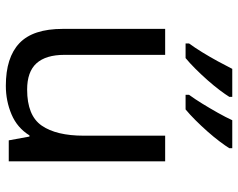

<svg xmlns="http://www.w3.org/2000/svg" viewBox="-99 -707 816 658"><g transform="rotate(90 309.0 -378.0)"><path d="M533 -536V0H461L448 -71H444Q418 -29 372 -9.5Q326 10 274 10Q177 10 128 -36.5Q79 -83 79 -185V-536H168V-191Q168 -127 197 -95Q226 -63 287 -63Q376 -63 410.5 -113Q445 -163 445 -257V-536ZM488 -756Q480 -743 465 -723Q450 -703 430.5 -681Q411 -659 391.5 -639.5Q372 -620 355 -606H305V-618Q319 -637 335 -663Q351 -689 366.5 -716.5Q382 -744 392 -766H488ZM312 -756Q304 -743 289 -723Q274 -703 254.5 -681Q235 -659 215.5 -639.5Q196 -620 179 -606H129V-618Q143 -637 159 -663Q175 -689 190 -716.5Q205 -744 216 -766H312Z"/></g></svg>

Font: Noto Sans Gunjala Gondi
Style: Regular
Weight: 400
Designer: Ek Type
Foundry: Ek Type
Version: Version 1.004